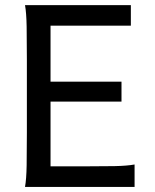

<svg xmlns="http://www.w3.org/2000/svg" viewBox="-20 -733 606 753"><path d="M456.5 -412.6V-334.5H178.2V-80.6H307.1Q379.9 -80.6 429.2 -81.5Q478.5 -82.5 507.8 -87.9V0H78.1Q83.5 -29.3 84.5 -84.7Q85.4 -140.1 85.4 -212.4V-500.5Q85.4 -572.8 84.5 -628.2Q83.5 -683.6 78.1 -712.9H493.2V-632.3H178.2V-412.6Z"/></svg>

Font: Andika New Basic
Style: Regular
Weight: 400
Designer: Victor Gaultney, Annie Olsen, Julie Remington, Don Collingsworth, Eric Hays
Foundry: SIL International
Version: Version 5.500